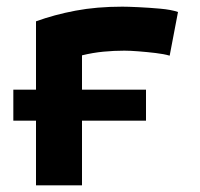

<svg xmlns="http://www.w3.org/2000/svg" viewBox="-20 -556 600 576"><path d="M88 0V-194H20V-287H88V-492Q143 -512 206.5 -524Q270 -536 347 -536Q363 -536 395 -534.5Q427 -533 460.5 -530Q494 -527 514 -520L489 -389Q472 -394 446.5 -397Q421 -400 395.5 -402Q370 -404 353 -404Q322 -404 290.5 -401Q259 -398 226 -390V-287H418V-194H226V0Z"/></svg>

Font: Ubuntu Sans Mono
Style: Bold
Weight: 700
Monospace: yes
Designer: Dalton Maag Ltd
Foundry: Dalton Maag Ltd
Version: Version 1.006